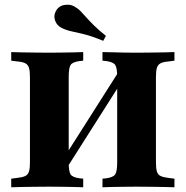

<svg xmlns="http://www.w3.org/2000/svg" viewBox="-20 -791 784 811"><path d="M106.5 -369.4V-465.3Q106.5 -491.1 102.4 -504.4Q98.4 -517.7 86.7 -523.8Q75 -529.8 52.4 -531.5L27.4 -534.7V-571Q46 -570.2 71.8 -569.8Q97.6 -569.4 125 -569Q152.4 -568.5 176.6 -568.5H187.9H199.2Q221 -568.5 245.2 -569Q269.4 -569.4 292.3 -569.8Q315.3 -570.2 331.5 -571V-534.7L316.1 -533.1Q286.3 -529 278.2 -516.5Q270.2 -504 270.2 -465.3V-369.4ZM475 -201.6V-465.3Q475 -504.8 466.5 -516.9Q458.1 -529 429 -533.1L412.9 -534.7V-571Q429.8 -571 452.8 -570.2Q475.8 -569.4 500 -569Q524.2 -568.5 546 -568.5H557.3H568.5Q592.7 -568.5 620.2 -569Q647.6 -569.4 673.4 -569.8Q699.2 -570.2 716.9 -571V-534.7L692.7 -531.5Q670.2 -529.8 658.5 -523.8Q646.8 -517.7 642.7 -504.4Q638.7 -491.1 638.7 -465.3V-201.6ZM176.6 -2.4Q152.4 -2.4 125 -2Q97.6 -1.6 71.8 -1.2Q46 -0.8 27.4 0V-36.3L52.4 -39.5Q75 -41.9 86.7 -47.6Q98.4 -53.2 102.4 -66.5Q106.5 -79.8 106.5 -105.6V-425.8H270.2V-105.6Q270.2 -66.9 278.2 -54.4Q286.3 -41.9 316.1 -37.9L331.5 -36.3V0Q315.3 -0.8 292.3 -1.2Q269.4 -1.6 245.2 -2Q221 -2.4 199.2 -2.4H187.9ZM242.7 -50.8V-112.9L501.6 -520.2V-458.1ZM545.2 -2.4Q523.4 -2.4 499.2 -2Q475 -1.6 452.4 -1.2Q429.8 -0.8 412.9 0V-36.3L429 -37.9Q458.1 -41.9 466.5 -54.4Q475 -66.9 475 -105.6V-201.6H638.7V-105.6Q638.7 -79.8 642.7 -66.5Q646.8 -53.2 658.5 -47.6Q670.2 -41.9 691.9 -39.5L716.9 -36.3V0Q698.4 -0.8 672.6 -1.2Q646.8 -1.6 619.8 -2Q592.7 -2.4 568.5 -2.4H557.3ZM416.1 -618.5Q366.9 -638.7 335.5 -646.4Q304 -654 282.7 -658.5Q261.3 -662.9 241.1 -672.6Q220.2 -683.1 212.9 -703.6Q205.6 -724.2 215.3 -742.7Q226.6 -765.3 250.8 -769.8Q275 -774.2 292.7 -764.5Q308.9 -755.6 319.8 -744.4Q330.6 -733.1 344 -718.1Q357.3 -703.2 376.6 -683.9Q396 -664.5 427.4 -639.5Z"/></svg>

Font: Playfair 9pt Black
Style: Regular
Weight: 900
Designer: Claus Eggers Sørensen
Foundry: Claus Eggers Sørensen
Version: Version 2.203